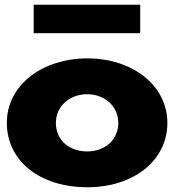

<svg xmlns="http://www.w3.org/2000/svg" viewBox="-20 -774 734 809"><path d="M122 -754V-634H570.8V-754ZM8.8 -256C8.8 -416 158.3 -528 348.7 -528C535.7 -528 685.2 -416 685.2 -256C685.2 -98 543.3 15 348.7 15C145.2 15 8.8 -98 8.8 -256ZM215.5 -256C215.5 -186 268.3 -136 347.5 -136C423.5 -136 478.5 -186 478.5 -256C478.5 -327 420.2 -377 347.5 -377C273.8 -377 215.5 -327 215.5 -256Z"/></svg>

Font: Hussar
Style: BdWide
Weight: 700
Foundry: Cannot Into Space Fonts
Version: Version 2.00